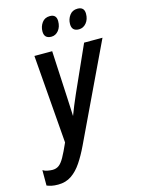

<svg xmlns="http://www.w3.org/2000/svg" viewBox="-167 -980 780 1064"><g transform="rotate(-15 223.0 -448.0)"><path d="M31.7 8.8Q9.8 8.8 -5.4 5.6Q-20.5 2.4 -33.2 -2.9V-91.3Q-22 -84 -5.9 -81.1Q10.3 -78.1 22 -78.1Q43.5 -78.1 58.8 -89.4Q74.2 -100.6 89.8 -128.4Q105.5 -156.2 127.9 -207L87.9 -713.9H189.9L203.6 -445.3Q205.1 -421.9 206.3 -388.4Q207.5 -355 208.5 -336.9Q218.3 -362.3 229.7 -391.1Q241.2 -419.9 254.9 -450.2L373 -713.9H478.5L216.8 -164.1Q192.9 -113.8 166.7 -74.7Q140.6 -35.6 107.9 -13.4Q75.2 8.8 31.7 8.8ZM365.2 -792.5Q324.2 -792.5 324.2 -833.5Q324.2 -861.3 340.3 -883.3Q356.4 -905.3 385.7 -905.3Q424.8 -905.3 424.8 -866.2Q424.8 -834 407.5 -813.2Q390.1 -792.5 365.2 -792.5ZM207 -792.5Q166 -792.5 166 -833.5Q166 -861.3 181.9 -883.3Q197.8 -905.3 227.5 -905.3Q265.1 -905.3 265.1 -866.2Q265.1 -834 248.3 -813.2Q231.4 -792.5 207 -792.5Z"/></g></svg>

Font: Open Sans Condensed SemiBold
Style: Italic
Weight: 600
Width: 3
Italic angle: -12°
Designer: Monotype Design Team
Foundry: Monotype Imaging Inc.
Version: Version 3.000; ttfautohint (v1.8.4)